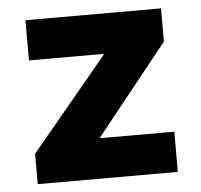

<svg xmlns="http://www.w3.org/2000/svg" viewBox="-44 -587 662 632"><g transform="rotate(-5 287.0 -270.5)"><path d="M55.7 0V-100.1L308.6 -404.8V-408.2H62.5V-541H510.3V-431.2L273.9 -135.7V-132.8H518.6V0Z"/></g></svg>

Font: Inter 17pt ExtraBold
Style: Regular
Weight: 800
Version: Version 4.001;git-66647c0bb